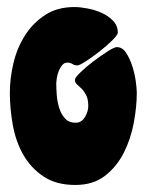

<svg xmlns="http://www.w3.org/2000/svg" viewBox="-20 -518 416 546"><path d="M192 -498Q207 -498 228.5 -494Q250 -490 269 -481.5Q288 -473 301.5 -459Q315 -445 315 -425Q315 -419 299.5 -403.5Q284 -388 263.5 -372Q243 -356 224.5 -344Q206 -332 200 -332Q192 -332 186 -336Q180 -340 172 -340Q163 -340 157 -333Q151 -326 147 -316Q143 -306 141.5 -295.5Q140 -285 140 -279Q140 -265 141.5 -246.5Q143 -228 148.5 -210.5Q154 -193 165 -181Q176 -169 195 -169Q212 -169 221.5 -185Q231 -201 231 -216Q231 -236 225 -247.5Q219 -259 212 -266Q205 -273 199 -278Q193 -283 193 -291Q193 -297 209 -312.5Q225 -328 245.5 -343.5Q266 -359 285.5 -371.5Q305 -384 312 -384Q328 -384 338.5 -368Q349 -352 356 -330.5Q363 -309 366 -287.5Q369 -266 369 -254Q369 -215 360.5 -169Q352 -123 332 -83.5Q312 -44 278.5 -18Q245 8 194 8Q140 8 104 -16Q68 -40 46.5 -77.5Q25 -115 16.5 -162Q8 -209 8 -254Q8 -296 18.5 -339.5Q29 -383 51.5 -418Q74 -453 108.5 -475.5Q143 -498 192 -498Z"/></svg>

Font: r_Neptun CAT
Style: Regular
Weight: 400
Foundry: Peter Wiegel, CAT-Fonts
Version: Version 1.000;June 8, 2024;FontCreator 14.0.0.2814 32-bit